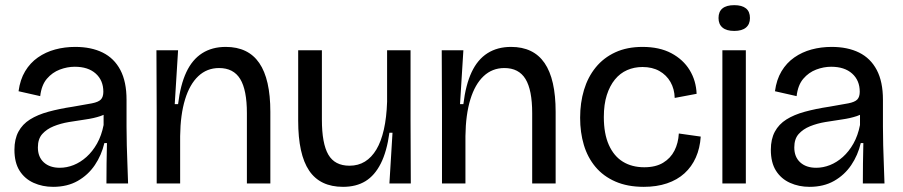

<svg xmlns="http://www.w3.org/2000/svg" viewBox="-20 -712 3502 745"><path d="M186 13Q145 13 110.5 -2.5Q76 -18 56 -49.5Q36 -81 36 -131Q36 -172 51.5 -201Q67 -230 96.5 -248.5Q126 -267 168 -278.5Q210 -290 263 -298Q311 -306 336.5 -311Q362 -316 371.5 -326Q381 -336 381 -356Q381 -400 351.5 -426.5Q322 -453 270 -453Q241 -453 212 -442Q183 -431 162 -406.5Q141 -382 136 -339L52 -358Q58 -403 77.5 -435.5Q97 -468 127 -489Q157 -510 194 -520Q231 -530 272 -530Q334 -530 378.5 -508Q423 -486 447 -440.5Q471 -395 471 -325V-220Q471 -185 472 -147.5Q473 -110 474.5 -72.5Q476 -35 477 0H393Q393 -39 393.5 -77.5Q394 -116 395 -157H385Q374 -110 348 -71.5Q322 -33 281.5 -10Q241 13 186 13ZM212 -61Q239 -61 265.5 -71.5Q292 -82 315.5 -103Q339 -124 356.5 -155Q374 -186 382 -227V-283L409 -286Q395 -270 369.5 -261.5Q344 -253 312 -248.5Q280 -244 247.5 -238.5Q215 -233 188 -222Q161 -211 144 -192Q127 -173 127 -140Q127 -103 150 -82Q173 -61 212 -61Z M588 0V-278L587 -517H671L658 -308H671Q680 -383 703 -432Q726 -481 764.5 -505.5Q803 -530 856 -530Q943 -530 986 -467.5Q1029 -405 1029 -278V0H938V-273Q938 -363 912 -405.5Q886 -448 830 -448Q783 -448 749.5 -416.5Q716 -385 698 -326Q680 -267 679 -184V0Z M1311 13Q1222 13 1179.5 -50Q1137 -113 1137 -244V-517H1229V-248Q1229 -155 1254 -112Q1279 -69 1336 -69Q1370 -69 1396 -85Q1422 -101 1440.5 -132Q1459 -163 1469.5 -209.5Q1480 -256 1482 -317V-517H1573V-243L1574 0H1491L1503 -197H1491Q1481 -124 1457.5 -77.5Q1434 -31 1398 -9Q1362 13 1311 13Z M1695 0V-278L1694 -517H1778L1765 -308H1778Q1787 -383 1810 -432Q1833 -481 1871.5 -505.5Q1910 -530 1963 -530Q2050 -530 2093 -467.5Q2136 -405 2136 -278V0H2045V-273Q2045 -363 2019 -405.5Q1993 -448 1937 -448Q1890 -448 1856.5 -416.5Q1823 -385 1805 -326Q1787 -267 1786 -184V0Z M2478 13Q2415 13 2368 -7.5Q2321 -28 2290.5 -64.5Q2260 -101 2245.5 -149.5Q2231 -198 2231 -255Q2231 -313 2246 -363Q2261 -413 2291.5 -450.5Q2322 -488 2367.5 -509Q2413 -530 2473 -530Q2539 -530 2585 -505.5Q2631 -481 2656 -440Q2681 -399 2683 -348L2598 -332Q2597 -367 2581.5 -394Q2566 -421 2538.5 -436.5Q2511 -452 2473 -452Q2441 -452 2413.5 -440Q2386 -428 2366 -403.5Q2346 -379 2334.5 -343Q2323 -307 2323 -258Q2323 -193 2342.5 -149.5Q2362 -106 2397 -84.5Q2432 -63 2480 -63Q2524 -63 2553 -80.5Q2582 -98 2597 -127.5Q2612 -157 2614 -194L2699 -182Q2696 -137 2680 -101Q2664 -65 2636 -39.5Q2608 -14 2568 -0.5Q2528 13 2478 13Z M2783 0V-517H2874V0ZM2829 -592Q2799 -592 2783.5 -605Q2768 -618 2768 -642Q2768 -667 2783.5 -679.5Q2799 -692 2829 -692Q2859 -692 2874.5 -679.5Q2890 -667 2890 -642Q2890 -618 2874.5 -605Q2859 -592 2829 -592Z M3121 13Q3080 13 3045.5 -2.5Q3011 -18 2991 -49.5Q2971 -81 2971 -131Q2971 -172 2986.5 -201Q3002 -230 3031.5 -248.5Q3061 -267 3103 -278.5Q3145 -290 3198 -298Q3246 -306 3271.5 -311Q3297 -316 3306.5 -326Q3316 -336 3316 -356Q3316 -400 3286.5 -426.5Q3257 -453 3205 -453Q3176 -453 3147 -442Q3118 -431 3097 -406.5Q3076 -382 3071 -339L2987 -358Q2993 -403 3012.5 -435.5Q3032 -468 3062 -489Q3092 -510 3129 -520Q3166 -530 3207 -530Q3269 -530 3313.5 -508Q3358 -486 3382 -440.5Q3406 -395 3406 -325V-220Q3406 -185 3407 -147.5Q3408 -110 3409.5 -72.5Q3411 -35 3412 0H3328Q3328 -39 3328.5 -77.5Q3329 -116 3330 -157H3320Q3309 -110 3283 -71.5Q3257 -33 3216.5 -10Q3176 13 3121 13ZM3147 -61Q3174 -61 3200.5 -71.5Q3227 -82 3250.5 -103Q3274 -124 3291.5 -155Q3309 -186 3317 -227V-283L3344 -286Q3330 -270 3304.5 -261.5Q3279 -253 3247 -248.5Q3215 -244 3182.5 -238.5Q3150 -233 3123 -222Q3096 -211 3079 -192Q3062 -173 3062 -140Q3062 -103 3085 -82Q3108 -61 3147 -61Z"/></svg>

Font: Bricolage Grotesque 60pt
Style: Regular
Weight: 400
Version: Version 1.001;gftools[0.9.33.dev8+g029e19f]